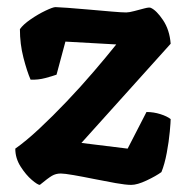

<svg xmlns="http://www.w3.org/2000/svg" viewBox="-20 -520 539 540"><path d="M92 0Q86 0 69.5 -14Q53 -28 38 -51.5Q23 -75 23 -102Q53 -123 90.5 -158Q128 -193 167.5 -234.5Q207 -276 243 -318Q279 -360 307 -395L164 -403L139 -310Q128 -306 107.5 -300.5Q87 -295 66 -296Q56 -319 46 -357.5Q36 -396 36 -438Q45 -451 66 -465.5Q87 -480 108 -490Q129 -500 136 -500Q143 -500 170 -498Q197 -496 231 -493Q265 -490 294 -487.5Q323 -485 335 -485Q343 -485 358 -489Q373 -493 386.5 -496.5Q400 -500 404 -498Q420 -491 438.5 -463.5Q457 -436 460 -397L209 -118L339 -102L392 -205Q412 -205 431 -199Q450 -193 460 -185Q460 -177 457.5 -149.5Q455 -122 449 -90Q443 -58 434 -36Q419 -25 392.5 -12.5Q366 0 349 0Q334 0 305.5 -5Q277 -10 245 -16.5Q213 -23 187 -27.5Q161 -32 151 -32Q137 -32 126 -25.5Q115 -19 92 0Z"/></svg>

Font: Texturina ExtraBold
Style: Regular
Weight: 800
Designer: Guillermo Torres Carreño
Foundry: Omnibus-Type
Version: Version 1.002; ttfautohint (v1.8.3)